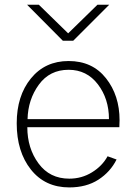

<svg xmlns="http://www.w3.org/2000/svg" viewBox="-20 -776 574 813"><path d="M50.8 -253.9Q50.8 -370.1 110.8 -443.8Q170.9 -517.6 270.5 -517.6Q371.1 -517.6 428.7 -444.8Q486.3 -372.1 486.3 -266.6Q486.3 -260.7 485.8 -252Q485.4 -243.2 485.4 -237.3H95.7Q95.7 -148.4 143.1 -84Q190.4 -19.5 273.4 -19.5Q326.2 -19.5 369.6 -46.4Q413.1 -73.2 435.5 -114.3L473.6 -100.6Q447.3 -47.9 396.5 -15.1Q345.7 17.6 273.4 17.6Q170.9 17.6 110.8 -58.1Q50.8 -133.8 50.8 -253.9ZM96.7 -271.5H441.4Q441.4 -357.4 394.5 -418.9Q347.7 -480.5 270.5 -480.5Q190.4 -480.5 144.5 -417.5Q98.6 -354.5 96.7 -271.5ZM94.7 -755.9H144.5L268.6 -634.8L392.6 -755.9H442.4L290 -603.5H246.1Z"/></svg>

Font: Gothic A1 ExtraLight
Style: Regular
Weight: 275
Designer: HanYang I&C Co.,Ltd.
Foundry: HanYang I&C Co.,Ltd.
Version: Version 2.50